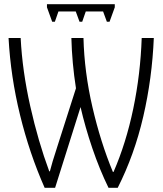

<svg xmlns="http://www.w3.org/2000/svg" viewBox="-20 -896 783 920"><path d="M21 -714H79Q87 -556 125 -387Q163 -218 216 -75H219Q227 -109 257 -201L344 -473Q325 -594 322 -714H380Q384 -551 423 -382.5Q462 -214 521 -72H524Q584 -210 618.5 -375Q653 -540 659 -714H717Q709 -521 666.5 -337.5Q624 -154 544 4H500Q457 -84 422.5 -185.5Q388 -287 366 -383L244 4H194Q121 -161 76 -345Q31 -529 21 -714ZM530 -861 505 -792H492L474 -841H391L374 -792H361L343 -841H260L243 -792H230L205 -861V-876H530Z"/></svg>

Font: Noto Sans Display Light Narrow
Style: Regular
Weight: 300
Width: 4
Designer: Monotype Design team
Foundry: Monotype Imaging Inc.
Version: Version 1.000